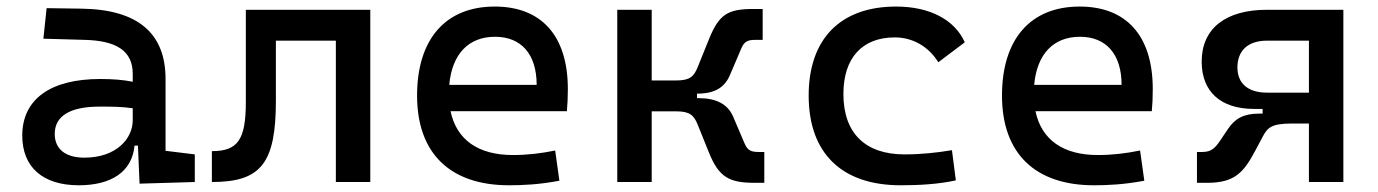

<svg xmlns="http://www.w3.org/2000/svg" viewBox="-20 -547 4142 577"><path d="M399.4 4.9 565.4 0V-83L477.5 -93.8V-309.6C477.5 -446.3 395.5 -518.6 224.6 -521L120.1 -522.5L110.4 -430.7L234.4 -427.2C330.1 -424.8 378.9 -394 378.9 -325.2V-301.3C350.6 -307.1 318.4 -309.6 281.2 -309.6C131.8 -309.6 46.9 -249 46.9 -139.6C46.9 -44.4 108.9 9.8 216.8 9.8C313 9.8 377 -29.8 384.3 -109.4H394.5ZM378.9 -221.7V-185.5C378.9 -130.9 330.1 -73.2 233.4 -73.2C176.8 -73.2 144.5 -99.1 144.5 -144.5C144.5 -198.7 190.9 -226.6 279.3 -226.6C313 -226.6 345.7 -226.6 378.9 -221.7Z M616.7 0C764.2 0 809.1 -56.2 809.1 -244.6V-424.8H989.3V0H1092.8V-517.6H718.8V-241.2C718.8 -127 694.8 -92.8 616.7 -92.8Z M1509.8 9.8C1548.8 9.8 1599.6 7.8 1661.1 -3.9L1648.4 -94.7C1605.5 -85.9 1564.5 -81.1 1521.5 -81.1C1417.5 -81.1 1352.1 -126.5 1334 -212.9H1683.6C1685.5 -233.4 1686.5 -254.9 1686.5 -279.3C1686.5 -440.4 1606.4 -527.3 1466.8 -527.3C1318.4 -527.3 1233.4 -428.7 1233.4 -259.8C1233.4 -85.9 1333 9.8 1509.8 9.8ZM1330.1 -292C1338.4 -384.3 1387.7 -436.5 1467.8 -436.5C1545.9 -436.5 1592.8 -384.8 1592.8 -292Z M1835 0H1938.5V-212.4H2012.2C2053.7 -212.4 2065.4 -200.2 2076.7 -172.4L2110.4 -88.9C2140.6 -13.7 2171.9 2.4 2248.5 2.4H2276.9V-90.3H2260.7C2236.8 -90.3 2226.6 -94.7 2217.3 -116.7L2183.1 -196.8C2167 -233.9 2132.8 -252 2080.1 -252H2074.7V-265.6H2075.2C2127.9 -265.6 2157.2 -283.7 2173.3 -320.8L2207.5 -400.9C2216.8 -422.9 2227.1 -427.2 2251 -427.2H2272V-520H2243.7C2167 -520 2140.6 -503.9 2110.4 -428.7L2076.7 -345.2C2065.4 -317.4 2053.7 -305.2 2012.2 -305.2H1938.5V-517.6H1835Z M2686.5 9.8C2740.7 9.8 2798.8 6.8 2852.5 -4.9L2840.8 -95.7C2794.9 -87.9 2746.6 -83 2698.2 -83C2580.6 -83 2514.6 -146.5 2514.6 -264.6C2514.6 -373 2571.3 -434.6 2668.9 -434.6C2723.1 -434.6 2770.5 -407.2 2799.8 -359.9L2879.4 -419.9C2848.6 -488.3 2773.4 -527.3 2672.9 -527.3C2504.4 -527.3 2410.2 -428.7 2410.2 -259.8C2410.2 -85.9 2510.3 9.8 2686.5 9.8Z M3267.6 9.8C3306.6 9.8 3357.4 7.8 3418.9 -3.9L3406.2 -94.7C3363.3 -85.9 3322.3 -81.1 3279.3 -81.1C3175.3 -81.1 3109.9 -126.5 3091.8 -212.9H3441.4C3443.4 -233.4 3444.3 -254.9 3444.3 -279.3C3444.3 -440.4 3364.3 -527.3 3224.6 -527.3C3076.2 -527.3 2991.2 -428.7 2991.2 -259.8C2991.2 -85.9 3090.8 9.8 3267.6 9.8ZM3087.9 -292C3096.2 -384.3 3145.5 -436.5 3225.6 -436.5C3303.7 -436.5 3350.6 -384.8 3350.6 -292Z M3748.5 -219.7H3774.4V-205.6H3764.6C3716.8 -205.6 3691.4 -190.4 3670.9 -160.2L3646.5 -124C3631.3 -101.6 3619.6 -90.3 3593.3 -90.3H3577.1V2.4H3607.9C3690.9 2.4 3717.8 -28.8 3753.4 -96.2L3774.4 -135.7C3789.1 -163.1 3799.8 -175.8 3863.3 -175.8H3913.6V0H4017.1V-517.6H3787.6C3662.6 -517.6 3591.3 -460.9 3591.3 -361.8C3591.3 -271.5 3648.4 -219.7 3748.5 -219.7ZM3913.6 -268.6H3787.6C3731 -268.6 3698.7 -295.9 3698.7 -344.2C3698.7 -395.5 3731 -424.8 3787.6 -424.8H3913.6Z"/></svg>

Font: CaskaydiaCove Nerd Font
Style: Regular
Weight: 400
Designer: Aaron Bell
Foundry: Saja Typeworks
Version: Version 2111.1;Nerd Fonts 2.3.3